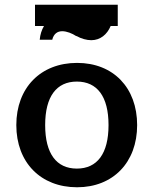

<svg xmlns="http://www.w3.org/2000/svg" viewBox="-20 -779 649 812"><path d="M171 -250C171 -371 219 -434 305 -434C391 -434 439 -371 439 -250C439 -129 391 -66 305 -66C219 -66 171 -129 171 -250ZM49 -250C49 -92 152 13 306 13C458 13 560 -92 560 -250C560 -408 459 -513 306 -513C152 -513 49 -408 49 -250ZM478 -759H128V-669H166C156 -652 150 -633 148 -611H201C207 -636 223 -647 243 -647C262 -647 285 -638 303 -626V-627C324 -615 347 -609 366 -609C404 -609 433 -633 448 -669H478Z"/></svg>

Font: Perun SemiBold
Style: Regular
Weight: 600
Foundry: Copyright (c) Stefan Peev, Context Ltd, 2016
Version: Version 1.089